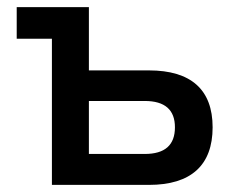

<svg xmlns="http://www.w3.org/2000/svg" viewBox="-20 -520 647 540"><path d="M126 0H399C517 0 578 -55 578 -162C578 -268 517 -322 399 -322H230V-500H27V-411H126ZM230 -87V-236H387C444 -236 472 -211 472 -162C472 -112 444 -87 387 -87Z"/></svg>

Font: LT Wave Text Medium
Style: Regular
Weight: 500
Designer: Daniel Lyons
Version: Version 2.5 (Glyphs App)